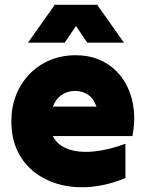

<svg xmlns="http://www.w3.org/2000/svg" viewBox="-20 -762 607 796"><path d="M500 -24Q500 -24 500 -24Q500 -24 500 -24Q431 5 363 12Q295 19 234.5 4.5Q174 -10 127 -45Q80 -80 53.5 -134Q27 -188 27 -259Q27 -318 46.5 -367.5Q66 -417 102 -454.5Q138 -492 187 -512.5Q236 -533 294 -533Q346 -533 388 -516Q430 -499 461 -468.5Q492 -438 511 -396Q530 -354 535 -304Q540 -254 529 -198Q447 -198 364 -198Q281 -198 199 -198Q218 -160 262.5 -144Q307 -128 368.5 -134Q430 -140 500 -166Q500 -131 500 -95Q500 -59 500 -24ZM290 -385Q290 -385 290 -385Q290 -385 290 -385Q261 -385 236.5 -369Q212 -353 199 -320Q244 -320 289.5 -320Q335 -320 380 -320Q368 -354 344.5 -369.5Q321 -385 290 -385ZM96 -585Q124 -624 151.5 -663.5Q179 -703 207 -742Q251 -742 295.5 -742Q340 -742 383 -742Q411 -703 438.5 -663.5Q466 -624 494 -585Q457 -585 418.5 -585Q380 -585 342 -585Q330 -602 318.5 -619.5Q307 -637 295 -654Q283 -637 271.5 -619.5Q260 -602 248 -585Q211 -585 172.5 -585Q134 -585 96 -585Z"/></svg>

Font: Tilt Warp
Style: Regular
Weight: 400
Designer: Andy Clymer
Foundry: Andy Clymer
Version: Version 1.000